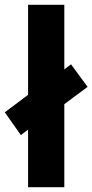

<svg xmlns="http://www.w3.org/2000/svg" viewBox="-42 -780 385 800"><path d="M75 0H226V-346L323 -418L254 -512L226 -491V-760H75V-385L-22 -312L45 -217L75 -240Z"/></svg>

Font: Noto Sans Gurmukhi Condensed ExtraBold
Style: Regular
Weight: 800
Width: 3
Designer: Jelle Bosma - Monotype Design Team
Foundry: Monotype Imaging Inc.
Version: Version 2.004